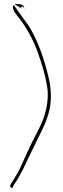

<svg xmlns="http://www.w3.org/2000/svg" viewBox="-20 -691 313 955"><path d="M32 228C29 233 30 237 34 240C38 246 43 247 46 235L51 226C55 219 60 211 69 198C75 186 85 168 95 150C112 115 132 71 150 36C178 -25 213 -80 227 -150C237 -200 234 -251 223 -300C201 -397 169 -487 124 -561C106 -587 87 -611 71 -634L49 -666C33 -649 59 -622 79 -596C114 -549 145 -494 167 -433C187 -376 209 -309 217 -241C222 -147 191 -83 160 -24C133 28 106 87 81 143C67 172 52 195 39 217L38 218ZM52 -670 84 -651C91 -667 99 -655 100 -648C100 -649 102 -650 100 -653C98 -662 98 -661 96 -663L82 -670C68 -671 59 -671 52 -670Z"/></svg>

Font: Stray Cat
Style: ExLtCn
Weight: 200
Version: Version 1.0